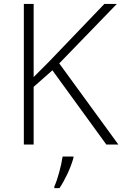

<svg xmlns="http://www.w3.org/2000/svg" viewBox="-20 -734 621 975"><path d="M255.9 212.9Q268.1 186.5 280.3 142.1Q292.5 97.7 297.9 61H353V67.9Q341.8 107.9 322 149.7Q302.2 191.4 282.2 221.2H255.9ZM581.1 0H520L246.1 -377L150.9 -293V0H101.1V-713.9H150.9V-342.8L230 -421.9L509.8 -713.9H573.2L280.8 -412.1Z"/></svg>

Font: Zoram GWebM Light
Style: Regular
Weight: 300
Foundry: Ascender Corporation
Version: Version 1.000